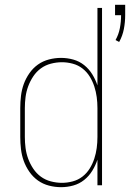

<svg xmlns="http://www.w3.org/2000/svg" viewBox="-20 -768 540 796"><path d="M474 -594 459 -602Q472 -625 477 -651.5Q482 -678 482 -705H457V-748H499V-705Q499 -676 493.5 -647.5Q488 -619 474 -594ZM233 8Q208 8 183 1.5Q158 -5 137.5 -19.5Q117 -34 102 -55.5Q87 -77 78.5 -100.5Q70 -124 67 -149.5Q64 -175 64 -200V-320Q64 -345 67 -370.5Q70 -396 78.5 -419.5Q87 -443 102 -464.5Q117 -486 137.5 -500.5Q158 -515 183 -521.5Q208 -528 233 -528Q259 -528 284 -521Q309 -514 329 -498Q349 -482 362.5 -460Q376 -438 384 -414V-735H403V0H384V-106Q376 -82 362.5 -60Q349 -38 329 -22Q309 -6 284 1Q259 8 233 8ZM237 -10Q259 -10 281.5 -16Q304 -22 322 -36Q340 -50 352 -69.5Q364 -89 371 -110.5Q378 -132 381 -154.5Q384 -177 384 -200V-320Q384 -343 381 -365.5Q378 -388 371 -409.5Q364 -431 352 -450.5Q340 -470 322 -484Q304 -498 281.5 -504Q259 -510 237 -510Q214 -510 191 -504Q168 -498 149.5 -484.5Q131 -471 118 -451.5Q105 -432 97 -410.5Q89 -389 86 -366Q83 -343 83 -320V-200Q83 -177 86 -154Q89 -131 97 -109.5Q105 -88 118 -68.5Q131 -49 149.5 -35.5Q168 -22 191 -16Q214 -10 237 -10Z"/></svg>

Font: Iosevka SS04 Thin
Style: Regular
Weight: 100
Monospace: yes
Designer: Belleve Invis
Foundry: Belleve Invis
Version: Version 19.0.0; ttfautohint (v1.8.4)